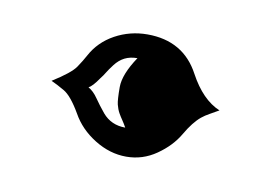

<svg xmlns="http://www.w3.org/2000/svg" viewBox="-37 -223 405 287"><g transform="rotate(10 165.5 -80.0)"><path d="M38.1 -80.1Q65.4 -97.2 72.5 -107.7Q79.6 -118.2 84 -126.5Q95.7 -148.4 118.4 -160.9Q141.1 -173.3 167.5 -173.3Q222.2 -173.3 246.6 -127.4Q266.1 -91.3 293 -80.1Q285.6 -75.7 279.3 -72.3Q272.9 -68.8 267.6 -64.5Q256.3 -55.2 245.1 -35.9Q233.9 -16.6 213.1 -2.2Q192.4 12.2 167.5 12.2Q142.6 12.2 119.4 -2.2Q96.2 -16.6 84 -38.6Q69.8 -63 58.3 -69.6Q46.9 -76.2 38.1 -80.1ZM158.7 -135.7Q147.9 -135.7 139.6 -131.6Q131.3 -127.4 125 -119.1Q118.7 -110.8 116 -106.2Q113.3 -101.6 109.4 -96.7Q100.1 -83 94.2 -80.1Q102.1 -75.7 108.6 -66.2Q115.2 -56.6 124 -45.9Q137.2 -30.3 158.7 -30.3Q155.8 -35.6 152.6 -40.3Q149.4 -44.9 146.5 -50Q143.6 -55.2 141.8 -62.3Q140.1 -69.3 140.1 -88.6Q140.1 -107.9 158.7 -135.7Z"/></g></svg>

Font: Rye
Style: Regular
Weight: 400
Designer: Nicole Fally
Foundry: Nicole Fally
Version: Version 1.001